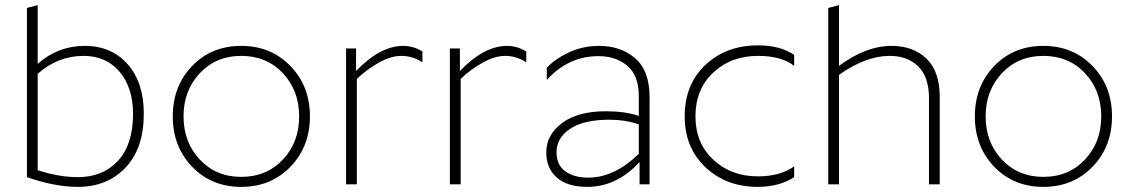

<svg xmlns="http://www.w3.org/2000/svg" viewBox="-20 -719 4414 749"><path d="M127 -699V-470Q206 -540 311 -540Q415 -540 478 -468.5Q541 -397 541 -275Q541 -140 469.5 -65Q398 10 284 10Q193 10 85 -28V-688ZM283 -28Q382 -28 440.5 -92Q499 -156 499 -274Q499 -377 446.5 -439Q394 -501 306 -501Q206 -501 127 -431V-55Q210 -28 283 -28Z M729.5 -68.5Q805 10 921 10Q1037 10 1113 -68.5Q1189 -147 1189 -265Q1189 -383 1113 -461.5Q1037 -540 921 -540Q805 -540 729.5 -461.5Q654 -383 654 -265Q654 -147 729.5 -68.5ZM921 -29Q823 -29 759.5 -96.5Q696 -164 696 -265Q696 -366 759.5 -433.5Q823 -501 921 -501Q1020 -501 1083.5 -433.5Q1147 -366 1147 -265Q1147 -164 1083.5 -96.5Q1020 -29 921 -29Z M1330 -530H1369V-442Q1463 -540 1553 -540Q1593 -540 1628 -518V-476Q1589 -501 1546 -501Q1504 -501 1456 -473.5Q1408 -446 1372 -411V0H1330Z M1735 -530H1774V-442Q1868 -540 1958 -540Q1998 -540 2033 -518V-476Q1994 -501 1951 -501Q1909 -501 1861 -473.5Q1813 -446 1777 -411V0H1735Z M2274 -26Q2377 -26 2472 -119V-234Q2418 -252 2358 -252Q2257 -252 2204 -216.5Q2151 -181 2151 -125Q2151 -75 2185.5 -50.5Q2220 -26 2274 -26ZM2472 -344Q2472 -424 2427.5 -462Q2383 -500 2315 -500Q2197 -500 2113 -407V-454Q2142 -487 2197 -513.5Q2252 -540 2317 -540Q2402 -540 2458 -491.5Q2514 -443 2514 -340V0H2475V-87Q2386 10 2271 10Q2193 10 2152 -26.5Q2111 -63 2111 -124Q2111 -193 2172.5 -239Q2234 -285 2344 -285Q2418 -285 2472 -267Z M3078 -505V-462Q3029 -501 2937 -501Q2832 -501 2762.5 -436Q2693 -371 2693 -265Q2693 -161 2762.5 -96Q2832 -31 2937 -31Q3023 -31 3078 -70V-28Q3020 10 2936 10Q2813 10 2732 -66.5Q2651 -143 2651 -265Q2651 -390 2732 -466Q2813 -542 2937 -542Q3024 -542 3078 -505Z M3451 -501Q3357 -501 3253 -427V0H3211V-688L3253 -699V-462Q3358 -540 3458 -540Q3542 -540 3594 -490.5Q3646 -441 3646 -340V0H3604V-336Q3604 -419 3562 -460Q3520 -501 3451 -501Z M3858.5 -68.5Q3934 10 4050 10Q4166 10 4242 -68.5Q4318 -147 4318 -265Q4318 -383 4242 -461.5Q4166 -540 4050 -540Q3934 -540 3858.5 -461.5Q3783 -383 3783 -265Q3783 -147 3858.5 -68.5ZM4050 -29Q3952 -29 3888.5 -96.5Q3825 -164 3825 -265Q3825 -366 3888.5 -433.5Q3952 -501 4050 -501Q4149 -501 4212.5 -433.5Q4276 -366 4276 -265Q4276 -164 4212.5 -96.5Q4149 -29 4050 -29Z"/></svg>

Font: Roundo Light
Style: Regular
Weight: 300
Designer: Namrata Goyal (Gurmukhi), Shiva Nallaperumal (Latin)
Foundry: Indian Type Foundry
Version: Version 1.000;PS 1.0;hotconv 1.0.88;makeotf.lib2.5.647800